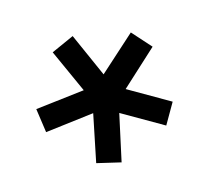

<svg xmlns="http://www.w3.org/2000/svg" viewBox="-63 -786 548 497"><g transform="rotate(15 211.5 -538.0)"><path d="M191 -486 86 -407 46 -458 152 -537 49 -611 88 -665 191 -590 231 -713 295 -692 256 -568H382V-504H256L295 -382L232 -363Z"/></g></svg>

Font: Cairo SemiBold
Style: Regular
Weight: 600
Designer: Mohamed Gaber, Accademia di Belle Arti di Urbino and others
Foundry: Kief Type Foundry, Accademia di Belle Arti di Urbino and others
Version: Version 3.011